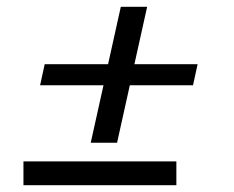

<svg xmlns="http://www.w3.org/2000/svg" viewBox="-20 -620 690 565"><path d="M111.5 -431H298L335.5 -600H413L375.5 -431H561.5L548 -369H362L324.5 -200H247L284.5 -369H98ZM49 -145H499V-75H49Z"/></svg>

Font: B612 Mono
Style: Italic
Weight: 400
Italic angle: -10°
Version: Version 1.005